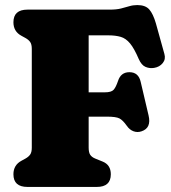

<svg xmlns="http://www.w3.org/2000/svg" viewBox="-20 -738 677 758"><path d="M413.5 -700Q440 -700 457.8 -704.5Q475.5 -709 490.5 -713.5Q505.5 -718 522 -718Q554 -718 569.2 -700.8Q584.5 -683.5 595.5 -645.5L629 -525Q635 -504.5 622.5 -489Q610 -473.5 588.5 -470Q571 -467 554.8 -473.8Q538.5 -480.5 527.5 -505.5Q510 -546.5 493.5 -566.5Q477 -586.5 456.5 -592.5Q436 -598.5 407 -598.5H330V-373.5H393.5Q419.5 -373.5 428.5 -383.5Q437.5 -393.5 446 -418.5Q457 -453 491 -453Q527 -453 535.5 -414.5L566.5 -282.5Q578.5 -232.5 538.5 -219.5Q522.5 -214 507 -219.8Q491.5 -225.5 480.5 -241.5Q465 -263.5 451.5 -270.5Q438 -277.5 402 -277.5H330V-155.5Q330 -136 336.2 -126.8Q342.5 -117.5 356 -112L385.5 -100Q417.5 -87 417.5 -50Q417.5 0 362 0H88.5Q33 0 33 -50Q33 -86.5 65 -103.5L80.5 -112Q93 -119 99.2 -128Q105.5 -137 105.5 -155V-545Q105.5 -563 99.2 -572Q93 -581 80.5 -588L65 -596.5Q33 -613.5 33 -650Q33 -700 88.5 -700Z"/></svg>

Font: Fraunces 72pt SuperSoft Black
Style: Regular
Weight: 900
Version: Version 1.000;[0bf87f6ff]